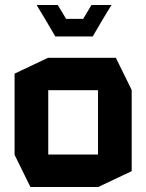

<svg xmlns="http://www.w3.org/2000/svg" viewBox="-20 -744 582 764"><path d="M172 -385V-514H441L504 -386V-385ZM101 0 38 -128V-129H370V0ZM38 -129V-451L171 -514H172V-129ZM370 0V-385H504V-63L371 0ZM311 -669 344 -724H423V-723L390 -669ZM159 -669 127 -722V-724H210L243 -669ZM200 -599 159 -669H390L349 -599Z"/></svg>

Font: Foldit SemiBold
Style: Regular
Weight: 600
Version: Version 1.003